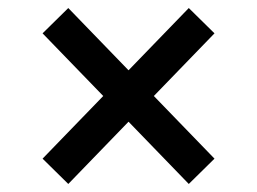

<svg xmlns="http://www.w3.org/2000/svg" viewBox="-20 -541 640 478"><path d="M300 -238 150 -83 86 -146 237 -302 86 -458 150 -521 300 -366 450 -521 514 -458 363 -302 514 -146 450 -83Z"/></svg>

Font: IBM Plex Sans Devanagari Medium
Style: Regular
Weight: 500
Designer: Mike Abbink, Paul van der Laan, Pieter van Rosmalen, Erin McLaughlin
Foundry: Bold Monday
Version: Version 1.1